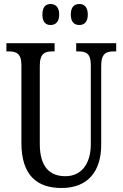

<svg xmlns="http://www.w3.org/2000/svg" viewBox="-20 -930 613 960"><path d="M377 -805C399 -805 419 -818 419 -857C419 -897 399 -910 377 -910C353 -910 334 -897 334 -857C334 -818 353 -805 377 -805ZM233 -805C255 -805 276 -818 276 -857C276 -897 255 -910 233 -910C210 -910 192 -897 192 -857C192 -818 210 -805 233 -805ZM288 10C419 10 486 -73 486 -206V-601C486 -664 512 -673 550 -673H561V-714H361V-673H371C409 -673 434 -664 434 -605V-208C434 -118 392 -49 307 -49C231 -49 179 -93 179 -210V-601C179 -664 205 -673 243 -673H253V-714H12V-673H23C60 -673 87 -664 87 -605V-216C87 -53 165 10 288 10Z"/></svg>

Font: Noto Serif Armenian ExtraCondensed
Style: Regular
Weight: 400
Width: 2
Designer: Monotype Design Team
Foundry: Monotype Imaging Inc.
Version: Version 2.008